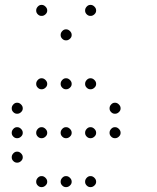

<svg xmlns="http://www.w3.org/2000/svg" viewBox="-20 -793 640 785"><path d="M149 -773Q141 -773 134.5 -766Q128 -759 128 -751V-749Q128 -741 134.5 -734.5Q141 -728 149 -728H151Q159 -728 166 -734.5Q173 -741 173 -749V-751Q173 -759 166 -766Q159 -773 151 -773ZM349 -773Q341 -773 334.5 -766Q328 -759 328 -751V-749Q328 -741 334.5 -734.5Q341 -728 349 -728H351Q359 -728 366 -734.5Q373 -741 373 -749V-751Q373 -759 366 -766Q359 -773 351 -773ZM249 -673Q241 -673 234.5 -666Q228 -659 228 -651V-649Q228 -641 234.5 -634.5Q241 -628 249 -628H251Q259 -628 266 -634.5Q273 -641 273 -649V-651Q273 -659 266 -666Q259 -673 251 -673ZM149 -473Q141 -473 134.5 -466Q128 -459 128 -451V-449Q128 -441 134.5 -434.5Q141 -428 149 -428H151Q159 -428 166 -434.5Q173 -441 173 -449V-451Q173 -459 166 -466Q159 -473 151 -473ZM249 -473Q241 -473 234.5 -466Q228 -459 228 -451V-449Q228 -441 234.5 -434.5Q241 -428 249 -428H251Q259 -428 266 -434.5Q273 -441 273 -449V-451Q273 -459 266 -466Q259 -473 251 -473ZM349 -473Q341 -473 334.5 -466Q328 -459 328 -451V-449Q328 -441 334.5 -434.5Q341 -428 349 -428H351Q359 -428 366 -434.5Q373 -441 373 -449V-451Q373 -459 366 -466Q359 -473 351 -473ZM49 -373Q41 -373 34.5 -366Q28 -359 28 -351V-349Q28 -341 34.5 -334.5Q41 -328 49 -328H51Q59 -328 66 -334.5Q73 -341 73 -349V-351Q73 -359 66 -366Q59 -373 51 -373ZM449 -373Q441 -373 434.5 -366Q428 -359 428 -351V-349Q428 -341 434.5 -334.5Q441 -328 449 -328H451Q459 -328 466 -334.5Q473 -341 473 -349V-351Q473 -359 466 -366Q459 -373 451 -373ZM49 -273Q41 -273 34.5 -266Q28 -259 28 -251V-249Q28 -241 34.5 -234.5Q41 -228 49 -228H51Q59 -228 66 -234.5Q73 -241 73 -249V-251Q73 -259 66 -266Q59 -273 51 -273ZM149 -273Q141 -273 134.5 -266Q128 -259 128 -251V-249Q128 -241 134.5 -234.5Q141 -228 149 -228H151Q159 -228 166 -234.5Q173 -241 173 -249V-251Q173 -259 166 -266Q159 -273 151 -273ZM249 -273Q241 -273 234.5 -266Q228 -259 228 -251V-249Q228 -241 234.5 -234.5Q241 -228 249 -228H251Q259 -228 266 -234.5Q273 -241 273 -249V-251Q273 -259 266 -266Q259 -273 251 -273ZM349 -273Q341 -273 334.5 -266Q328 -259 328 -251V-249Q328 -241 334.5 -234.5Q341 -228 349 -228H351Q359 -228 366 -234.5Q373 -241 373 -249V-251Q373 -259 366 -266Q359 -273 351 -273ZM449 -273Q441 -273 434.5 -266Q428 -259 428 -251V-249Q428 -241 434.5 -234.5Q441 -228 449 -228H451Q459 -228 466 -234.5Q473 -241 473 -249V-251Q473 -259 466 -266Q459 -273 451 -273ZM49 -173Q41 -173 34.5 -166Q28 -159 28 -151V-149Q28 -141 34.5 -134.5Q41 -128 49 -128H51Q59 -128 66 -134.5Q73 -141 73 -149V-151Q73 -159 66 -166Q59 -173 51 -173ZM149 -73Q141 -73 134.5 -66Q128 -59 128 -51V-49Q128 -41 134.5 -34.5Q141 -28 149 -28H151Q159 -28 166 -34.5Q173 -41 173 -49V-51Q173 -59 166 -66Q159 -73 151 -73ZM249 -73Q241 -73 234.5 -66Q228 -59 228 -51V-49Q228 -41 234.5 -34.5Q241 -28 249 -28H251Q259 -28 266 -34.5Q273 -41 273 -49V-51Q273 -59 266 -66Q259 -73 251 -73ZM349 -73Q341 -73 334.5 -66Q328 -59 328 -51V-49Q328 -41 334.5 -34.5Q341 -28 349 -28H351Q359 -28 366 -34.5Q373 -41 373 -49V-51Q373 -59 366 -66Q359 -73 351 -73Z"/></svg>

Font: Doto Rounded Light
Style: Regular
Weight: 300
Monospace: yes
Version: Version 1.000